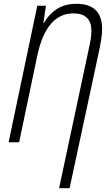

<svg xmlns="http://www.w3.org/2000/svg" viewBox="-20 -744 569 1004"><path d="M289 240H344L499 -482Q505 -510 509.5 -539.5Q514 -569 514 -592Q514 -724 380 -724Q318 -724 276 -696Q234 -668 210 -624H207L220 -714H175L25 0H80L175 -453Q222 -674 364 -674Q458 -674 458 -582Q458 -560 454 -536.5Q450 -513 444 -487Z"/></svg>

Font: Noto Sans Display SemiCondensed Light
Style: Italic
Weight: 300
Width: 4
Italic angle: -12°
Designer: Monotype Design Team
Foundry: Monotype Imaging Inc.
Version: Version 1.900